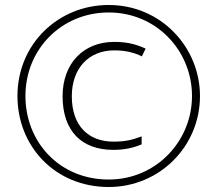

<svg xmlns="http://www.w3.org/2000/svg" viewBox="-20 -742 872 770"><path d="M416 8C619 8 782 -154 782 -357C782 -551 627 -722 416 -722C214 -722 50 -566 50 -357C50 -154 202 8 416 8ZM416 -22C217 -22 82 -174 82 -357C82 -545 227 -692 416 -692C608 -692 750 -538 750 -357C750 -176 606 -22 416 -22ZM434 -141C480 -141 514 -149 548 -163V-195C509 -180 479 -174 435 -174C336 -174 268 -236 268 -356C268 -469 337 -540 438 -540C484 -540 518 -531 549 -516L564 -547C529 -563 493 -574 438 -574C314 -574 231 -487 231 -356C231 -215 309 -141 434 -141Z"/></svg>

Font: Noto Sans Lao ExtraLight
Style: Regular
Weight: 200
Designer: Monotype Design Team
Foundry: Monotype Imaging Inc.
Version: Version 2.003